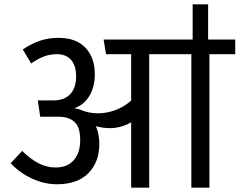

<svg xmlns="http://www.w3.org/2000/svg" viewBox="-20 -873 1114 893"><path d="M1074 -621H954V0H870V-621H674V0H590V-304Q542 -277 491 -277Q459 -277 426 -286Q442 -249 442 -204Q442 -119 391 -67.5Q340 -16 245 -16Q185 -16 127.5 -43Q70 -70 30 -114L83 -171Q123 -132 160.5 -113Q198 -94 239 -94Q293 -94 323 -128Q353 -162 353 -221Q353 -282 326.5 -306Q300 -330 252 -330H167L156 -406H228Q280 -406 307 -435.5Q334 -465 334 -517Q334 -568 310.5 -594.5Q287 -621 245 -621Q212 -621 183.5 -610Q155 -599 125 -578L86 -643Q126 -670 165.5 -683.5Q205 -697 252 -697Q334 -697 377.5 -651Q421 -605 421 -527Q421 -470 396 -427.5Q371 -385 324 -369Q340 -369 358 -361Q394 -346 435 -346Q477 -346 517 -361Q557 -376 590 -405V-621H473L462 -689H876V-853H948V-689H1074Z"/></svg>

Font: Fira GO
Style: Regular
Weight: 400
Designer: Carrois Corporate
Foundry: Carrois Corporate GbR
Version: Version 0.300